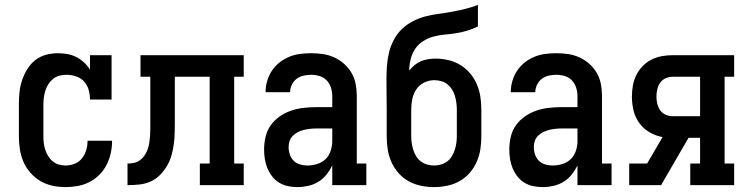

<svg xmlns="http://www.w3.org/2000/svg" viewBox="-20 -755 3040 783"><path d="M247 8Q221 8 194.5 2.5Q168 -3 145 -16.5Q122 -30 104 -50.5Q86 -71 75.5 -95.5Q65 -120 61 -146.5Q57 -173 57 -200V-330Q57 -355 59.5 -379.5Q62 -404 70 -427.5Q78 -451 91 -472.5Q104 -494 123.5 -509.5Q143 -525 167.5 -531.5Q192 -538 216 -538Q236 -538 255 -534.5Q274 -531 291 -522.5Q308 -514 322.5 -500.5Q337 -487 347 -471V-530H435V-349H347Q347 -369 341.5 -388.5Q336 -408 323 -422.5Q310 -437 290.5 -443.5Q271 -450 252 -450Q237 -450 223 -446.5Q209 -443 197.5 -434Q186 -425 178 -413Q170 -401 165.5 -387Q161 -373 159 -358.5Q157 -344 157 -330V-200Q157 -186 158.5 -172Q160 -158 164.5 -144.5Q169 -131 176.5 -118.5Q184 -106 195 -97Q206 -88 219.5 -84Q233 -80 247 -80Q266 -80 284 -87Q302 -94 314 -109Q326 -124 331.5 -142.5Q337 -161 337 -180Q337 -180 337 -180.5Q337 -181 337 -181H437Q437 -181 437 -180.5Q437 -180 437 -179Q437 -154 431.5 -129.5Q426 -105 414.5 -82.5Q403 -60 385 -42Q367 -24 344.5 -12.5Q322 -1 297 3.5Q272 8 247 8Z M500 0V-88Q514 -88 527.5 -91Q541 -94 552 -102.5Q563 -111 570.5 -122.5Q578 -134 582.5 -147Q587 -160 589 -174Q591 -188 592 -201.5Q593 -215 593 -229Q593 -243 593 -256Q593 -257 593 -257Q593 -257 593 -257V-259Q593 -260 593 -261.5Q593 -263 593 -264V-442H553V-530H974V-442H935V-88H974V0H795V-88H835V-442H693V-264Q693 -240 692.5 -216Q692 -192 689 -168.5Q686 -145 679.5 -122Q673 -99 661 -78.5Q649 -58 632 -41Q615 -24 593.5 -14.5Q572 -5 548 -2.5Q524 0 500 0Z M1193 8Q1173 8 1154 4Q1135 0 1118.5 -10Q1102 -20 1090 -35.5Q1078 -51 1070.5 -69Q1063 -87 1060 -106.5Q1057 -126 1057 -145Q1057 -171 1063 -197Q1069 -223 1084 -244Q1099 -265 1120.5 -280Q1142 -295 1166.5 -303.5Q1191 -312 1217 -315Q1243 -318 1268 -318H1335V-364Q1335 -381 1329.5 -398Q1324 -415 1312 -427.5Q1300 -440 1283 -445Q1266 -450 1249 -450Q1233 -450 1217.5 -446.5Q1202 -443 1189.5 -433.5Q1177 -424 1170 -409Q1163 -394 1163 -379Q1163 -379 1163 -379Q1163 -379 1163 -379H1063Q1063 -379 1063 -379Q1063 -379 1063 -379Q1063 -402 1069.5 -424.5Q1076 -447 1088.5 -466Q1101 -485 1119 -499.5Q1137 -514 1158.5 -523Q1180 -532 1203 -535Q1226 -538 1249 -538Q1273 -538 1297 -534.5Q1321 -531 1343 -521Q1365 -511 1383.5 -494.5Q1402 -478 1414 -457Q1426 -436 1430.5 -412Q1435 -388 1435 -364V-88H1474V0H1335V-80Q1325 -60 1311 -42.5Q1297 -25 1278 -13.5Q1259 -2 1237 3Q1215 8 1193 8ZM1233 -80Q1253 -80 1273 -86Q1293 -92 1307.5 -106Q1322 -120 1328.5 -140Q1335 -160 1335 -180V-231H1268Q1256 -231 1243.5 -229.5Q1231 -228 1218.5 -225Q1206 -222 1194.5 -216Q1183 -210 1174 -201Q1165 -192 1161 -180Q1157 -168 1157 -155Q1157 -140 1162 -125Q1167 -110 1177.5 -99.5Q1188 -89 1203 -84.5Q1218 -80 1233 -80Z M1750 8Q1723 8 1696.5 2.5Q1670 -3 1646.5 -16Q1623 -29 1605 -49.5Q1587 -70 1576 -95Q1565 -120 1561 -146.5Q1557 -173 1557 -200V-308Q1557 -339 1556.5 -370Q1556 -401 1556 -432Q1556 -459 1558 -486.5Q1560 -514 1566.5 -541Q1573 -568 1586 -592.5Q1599 -617 1618.5 -636Q1638 -655 1663 -668Q1688 -681 1714.5 -688Q1741 -695 1768.5 -698.5Q1796 -702 1823 -707Q1850 -712 1876.5 -718.5Q1903 -725 1929 -735V-647Q1908 -637 1885.5 -630Q1863 -623 1840 -619.5Q1817 -616 1794 -614Q1771 -612 1748.5 -606Q1726 -600 1706 -587.5Q1686 -575 1673 -555.5Q1660 -536 1654.5 -513Q1649 -490 1649 -467Q1658 -479 1670 -489Q1682 -499 1696 -505Q1710 -511 1725 -513.5Q1740 -516 1755 -516Q1782 -516 1808 -510Q1834 -504 1856.5 -490.5Q1879 -477 1896.5 -456.5Q1914 -436 1924.5 -411.5Q1935 -387 1939 -360.5Q1943 -334 1943 -308V-200Q1943 -173 1939 -146.5Q1935 -120 1924 -95Q1913 -70 1895 -49.5Q1877 -29 1853.5 -16Q1830 -3 1803.5 2.5Q1777 8 1750 8ZM1750 -80Q1764 -80 1778 -84Q1792 -88 1803.5 -96.5Q1815 -105 1822.5 -117.5Q1830 -130 1834.5 -143.5Q1839 -157 1841 -171.5Q1843 -186 1843 -200V-308Q1843 -322 1841 -336.5Q1839 -351 1835 -364.5Q1831 -378 1823.5 -390Q1816 -402 1805 -411Q1794 -420 1780 -424Q1766 -428 1751 -428Q1751 -428 1751 -428Q1751 -428 1751 -428Q1730 -428 1710 -418.5Q1690 -409 1678 -391Q1666 -373 1661.5 -351.5Q1657 -330 1657 -308V-200Q1657 -186 1659 -171.5Q1661 -157 1665.5 -143.5Q1670 -130 1677.5 -117.5Q1685 -105 1696.5 -96.5Q1708 -88 1722 -84Q1736 -80 1750 -80Z M2193 8Q2173 8 2154 4Q2135 0 2118.5 -10Q2102 -20 2090 -35.5Q2078 -51 2070.5 -69Q2063 -87 2060 -106.5Q2057 -126 2057 -145Q2057 -171 2063 -197Q2069 -223 2084 -244Q2099 -265 2120.5 -280Q2142 -295 2166.5 -303.5Q2191 -312 2217 -315Q2243 -318 2268 -318H2335V-364Q2335 -381 2329.5 -398Q2324 -415 2312 -427.5Q2300 -440 2283 -445Q2266 -450 2249 -450Q2233 -450 2217.5 -446.5Q2202 -443 2189.5 -433.5Q2177 -424 2170 -409Q2163 -394 2163 -379Q2163 -379 2163 -379Q2163 -379 2163 -379H2063Q2063 -379 2063 -379Q2063 -379 2063 -379Q2063 -402 2069.5 -424.5Q2076 -447 2088.5 -466Q2101 -485 2119 -499.5Q2137 -514 2158.5 -523Q2180 -532 2203 -535Q2226 -538 2249 -538Q2273 -538 2297 -534.5Q2321 -531 2343 -521Q2365 -511 2383.5 -494.5Q2402 -478 2414 -457Q2426 -436 2430.5 -412Q2435 -388 2435 -364V-88H2474V0H2335V-80Q2325 -60 2311 -42.5Q2297 -25 2278 -13.5Q2259 -2 2237 3Q2215 8 2193 8ZM2233 -80Q2253 -80 2273 -86Q2293 -92 2307.5 -106Q2322 -120 2328.5 -140Q2335 -160 2335 -180V-231H2268Q2256 -231 2243.5 -229.5Q2231 -228 2218.5 -225Q2206 -222 2194.5 -216Q2183 -210 2174 -201Q2165 -192 2161 -180Q2157 -168 2157 -155Q2157 -140 2162 -125Q2167 -110 2177.5 -99.5Q2188 -89 2203 -84.5Q2218 -80 2233 -80Z M2546 0V-88H2619L2682 -196Q2654 -201 2629 -215.5Q2604 -230 2587 -253.5Q2570 -277 2563.5 -305Q2557 -333 2557 -361Q2557 -384 2561 -406.5Q2565 -429 2575 -449Q2585 -469 2601 -485.5Q2617 -502 2637 -512Q2657 -522 2679 -526Q2701 -530 2724 -530H2974V-442H2935V-88H2974V0H2795V-88H2835V-193H2788L2676 0ZM2724 -281H2835V-442H2724Q2709 -442 2695 -436Q2681 -430 2672.5 -418Q2664 -406 2660.5 -391Q2657 -376 2657 -361Q2657 -347 2660.5 -332Q2664 -317 2672.5 -305Q2681 -293 2695 -287Q2709 -281 2724 -281Z"/></svg>

Font: Iosevka Slab Semibold
Style: Regular
Weight: 600
Monospace: yes
Designer: Belleve Invis
Foundry: Belleve Invis
Version: Version 11.1.1; ttfautohint (v1.8.3)